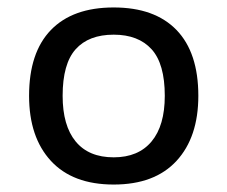

<svg xmlns="http://www.w3.org/2000/svg" viewBox="-20 -485 610 515"><path d="M285 10Q175 10 116.5 -53.5Q58 -117 58 -228Q58 -344 116.5 -404.5Q175 -465 285 -465Q395 -465 453.5 -404.5Q512 -344 512 -228Q512 -117 453.5 -53.5Q395 10 285 10ZM285 -63Q351 -63 386.5 -105.5Q422 -148 422 -228Q422 -314 386.5 -353Q351 -392 285 -392Q218 -392 183 -353Q148 -314 148 -228Q148 -148 183 -105.5Q218 -63 285 -63Z"/></svg>

Font: Noto Sans Thai
Style: Regular
Weight: 400
Designer: Monotype Design Team
Foundry: Monotype Imaging Inc.
Version: Version 2.001